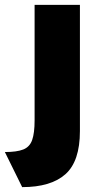

<svg xmlns="http://www.w3.org/2000/svg" viewBox="-62 -553 420 788"><path d="M29 215 -42 71Q7 71 33.5 60.5Q60 50 70 21.5Q80 -7 80 -59V-533H266V-15Q266 109 206.5 162Q147 215 29 215Z"/></svg>

Font: Lexend ExtraBold
Style: Regular
Weight: 800
Designer: Bonnie Shaver-Troup, Thomas Jockin
Foundry: Lexend
Version: Version 1.007; ttfautohint (v1.8.3)